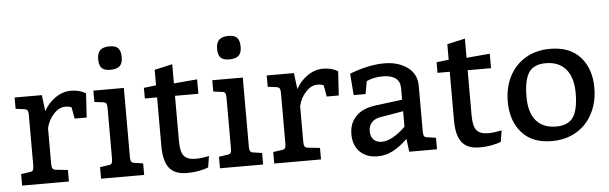

<svg xmlns="http://www.w3.org/2000/svg" viewBox="-47 -876 3320 1047"><g transform="rotate(-5 1613.0 -352.5)"><path d="M428 -471 420 -339H354L343 -401Q331 -408 309 -408Q275 -408 245.5 -376.5Q216 -345 205 -300V-103Q205 -86 210 -78.5Q215 -71 228 -70L293 -63V0H37V-63L85 -70Q98 -71 102.5 -78.5Q107 -86 107 -103V-380Q107 -398 102.5 -405Q98 -412 85 -414L38 -420V-482H187L198 -393Q220 -435 260.5 -463.5Q301 -492 347 -492Q394 -492 428 -471Z M510 -650Q510 -684 526.5 -699.5Q543 -715 578 -715Q611 -715 625 -699.5Q639 -684 639 -650Q639 -616 622.5 -601.5Q606 -587 571 -587Q538 -587 524 -602Q510 -617 510 -650ZM469 -63 516 -70Q529 -71 533.5 -78.5Q538 -86 538 -103V-381Q538 -398 533.5 -405.5Q529 -413 516 -414L469 -420V-482H636V-103Q636 -86 641 -78.5Q646 -71 659 -70L705 -63V0H469Z M1066 -72 1056 -10Q1040 -3 1007.5 3.5Q975 10 939 10Q871 10 841.5 -29Q812 -68 812 -147V-415H745V-473L812 -481V-566L910 -588V-483L1038 -494V-415H910V-166Q910 -109 928.5 -86Q947 -63 994 -63Q1023 -63 1066 -72Z M1161 -650Q1161 -684 1177.5 -699.5Q1194 -715 1229 -715Q1262 -715 1276 -699.5Q1290 -684 1290 -650Q1290 -616 1273.5 -601.5Q1257 -587 1222 -587Q1189 -587 1175 -602Q1161 -617 1161 -650ZM1120 -63 1167 -70Q1180 -71 1184.5 -78.5Q1189 -86 1189 -103V-381Q1189 -398 1184.5 -405.5Q1180 -413 1167 -414L1120 -420V-482H1287V-103Q1287 -86 1292 -78.5Q1297 -71 1310 -70L1356 -63V0H1120Z M1808 -471 1800 -339H1734L1723 -401Q1711 -408 1689 -408Q1655 -408 1625.5 -376.5Q1596 -345 1585 -300V-103Q1585 -86 1590 -78.5Q1595 -71 1608 -70L1673 -63V0H1417V-63L1465 -70Q1478 -71 1482.5 -78.5Q1487 -86 1487 -103V-380Q1487 -398 1482.5 -405Q1478 -412 1465 -414L1418 -420V-482H1567L1578 -393Q1600 -435 1640.5 -463.5Q1681 -492 1727 -492Q1774 -492 1808 -471Z M2308 -63V0H2156L2147 -71Q2106 -31 2066.5 -10.5Q2027 10 1983 10Q1922 10 1886 -25.5Q1850 -61 1850 -122Q1850 -182 1887 -220Q1924 -258 1993 -267L2142 -286V-348Q2142 -385 2118 -403.5Q2094 -422 2047 -422Q1998 -422 1959 -404L1946 -334H1881L1872 -452Q1976 -492 2062 -492Q2137 -492 2188 -455.5Q2239 -419 2239 -352V-103Q2239 -86 2243.5 -78.5Q2248 -71 2261 -70ZM2012 -67Q2068 -67 2142 -138V-223L2019 -202Q1986 -197 1968.5 -178.5Q1951 -160 1951 -130Q1951 -100 1967.5 -83.5Q1984 -67 2012 -67Z M2668 -72 2658 -10Q2642 -3 2609.5 3.5Q2577 10 2541 10Q2473 10 2443.5 -29Q2414 -68 2414 -147V-415H2347V-473L2414 -481V-566L2512 -588V-483L2640 -494V-415H2512V-166Q2512 -109 2530.5 -86Q2549 -63 2596 -63Q2625 -63 2668 -72Z M2715 -225Q2715 -302 2746 -362.5Q2777 -423 2834.5 -457.5Q2892 -492 2970 -492Q3077 -492 3134.5 -428Q3192 -364 3192 -259Q3192 -183 3161 -121.5Q3130 -60 3072 -25Q3014 10 2936 10Q2830 10 2772.5 -54.5Q2715 -119 2715 -225ZM3088 -239Q3088 -325 3049.5 -370.5Q3011 -416 2939 -416Q2873 -416 2846 -374.5Q2819 -333 2819 -243Q2819 -156 2857 -111.5Q2895 -67 2967 -67Q3033 -67 3060.5 -108.5Q3088 -150 3088 -239Z"/></g></svg>

Font: Enriqueta Medium
Style: Regular
Weight: 500
Designer: Viviana Monsalve, Gustavo Ibarra
Foundry: 72Puntos
Version: Version 2.000